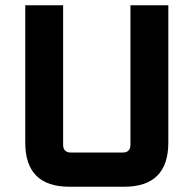

<svg xmlns="http://www.w3.org/2000/svg" viewBox="-20 -710 736 730"><path d="M76 -168V-690H220V-160Q220 -130 250 -130H446Q476 -130 476 -160V-690H620V-168Q620 0 452 0H244Q76 0 76 -168Z"/></svg>

Font: Oxanium ExtraLight
Style: Bold
Weight: 700
Version: Version 2.000